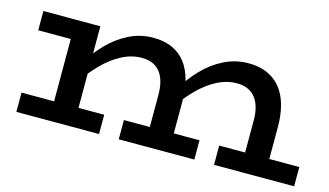

<svg xmlns="http://www.w3.org/2000/svg" viewBox="-64 -675 1483 866"><g transform="rotate(15 677.5 -241.5)"><path d="M51 -381V-471H283V-381ZM203 -27V-471H317V-27ZM51 0V-90H437V0ZM650 -27V-241Q650 -284 638 -315.5Q626 -347 600.5 -364.5Q575 -382 535 -382Q488 -382 442 -358Q396 -334 354.5 -291.5Q313 -249 275 -194V-283Q308 -339 352 -384.5Q396 -430 449 -456.5Q502 -483 562 -483Q615 -483 653 -465Q691 -447 715 -414.5Q739 -382 750.5 -337.5Q762 -293 762 -240V-27ZM529 0V-90H882V0ZM1095 -27V-241Q1095 -273 1088 -299Q1081 -325 1067 -343.5Q1053 -362 1031 -372Q1009 -382 979 -382Q932 -382 886 -358Q840 -334 798.5 -291.5Q757 -249 720 -194V-283Q753 -339 796.5 -384.5Q840 -430 893.5 -456.5Q947 -483 1007 -483Q1059 -483 1097.5 -465Q1136 -447 1160.5 -414.5Q1185 -382 1196.5 -337.5Q1208 -293 1208 -240V-27ZM974 0V-90H1348V0Z"/></g></svg>

Font: BioRhyme SemiExpanded Medium
Style: Regular
Weight: 500
Width: 6
Designer: Aoife Mooney
Foundry: Aoife Mooney Type
Version: Version 1.600;gftools[0.9.33]